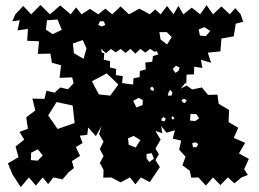

<svg xmlns="http://www.w3.org/2000/svg" viewBox="-20 -738 1048 777"><path d="M31 -31 12 -77 55 -102 43 -145 78 -173 59 -204 93 -217 86 -263 123 -291 111 -339 160 -338 168 -371 201 -363 224 -384 255 -377 278 -401 272 -425 221 -423 227 -474 190 -484 184 -521 133 -520 138 -571 90 -573 93 -621 51 -615 60 -656 30 -652 42 -680 74 -714 106 -680 144 -718 182 -680 224 -716 266 -680 288 -708 310 -680 344 -702 378 -680 406 -703 434 -680 468 -712 502 -680 544 -703 586 -680 608 -700 630 -680 656 -714 682 -680 702 -714 722 -680 756 -707 790 -680 816 -717 842 -680 876 -712 910 -680 932 -705 954 -680 964 -650 934 -642 926 -591 876 -582 872 -530 821 -525 834 -484 793 -496 799 -463 766 -468 765 -437 735 -436 734 -401H729L711 -379L735 -392L758 -376L797 -384L822 -354L860 -355L865 -318L907 -293L905 -244L944 -221L926 -180L972 -160L947 -117L987 -95L968 -53L983 -30L957 -20L929 4L902 -20L872 11L842 -20L813 13L783 -20L754 -19L748 -47L718 -69L731 -104L705 -132L713 -169L679 -177L688 -211L654 -201L632 -228L637 -199L609 -208L630 -173L609 -137L623 -114L609 -90L627 -62L609 -35L586 -1L550 -20L528 8L506 -20L468 0L430 -20L398 -19L399 -51L384 -78L399 -106L384 -135L399 -165L381 -195L391 -228L368 -187L337 -222L333 -192L303 -189L314 -159L287 -143L304 -107L271 -86L279 -58L257 -40L233 -12L196 -20L175 7L153 -20L125 13L97 -20L64 19ZM213 -659 170 -656 166 -618 193 -600 230 -617ZM400 -652H385L377 -637L392 -631L406 -637ZM807 -628 784 -619 789 -594 813 -592 831 -613ZM655 -608H625L630 -578L656 -558L675 -588ZM330 -542 315 -576 275 -562 279 -523 318 -500ZM519 -396 520 -421 545 -426 546 -451 570 -457 568 -485 596 -488 599 -511 621 -518 613 -532 607 -528 587 -540 568 -525 548 -540 528 -521 508 -540 488 -524 468 -540 448 -526 429 -540 409 -523 389 -540 392 -525 402 -523 400 -496 425 -491V-465L450 -459L449 -434L477 -430L474 -402L501 -398ZM707 -465 692 -472 679 -459 690 -443 703 -452ZM459 -396 412 -441 352 -409 380 -356 426 -351ZM596 -387 587 -382 592 -373 602 -370V-381ZM678 -363 669 -375 662 -364 659 -351H674ZM558 -333 541 -342 519 -330 532 -303 557 -313ZM725 -339 715 -333 719 -324 728 -321 736 -331ZM274 -311 209 -325 175 -271 213 -216 282 -240ZM775 -276 751 -277 749 -250 770 -248 786 -259ZM683 -264 677 -268 674 -261 677 -255 686 -256ZM651 -258 642 -264 634 -259V-249L646 -247ZM548 -171 521 -188 498 -178 501 -152 529 -141ZM772 -162 758 -159 761 -142 776 -143 782 -155ZM133 -134 106 -120 105 -90 133 -88 153 -109ZM594 -118 573 -115V-98L584 -82L603 -96Z"/></svg>

Font: Rubik Gemstones
Style: Regular
Weight: 400
Designer: Hubert and Fischer, NaN
Foundry: Hubert and Fischer, NaN
Version: Version 2.200